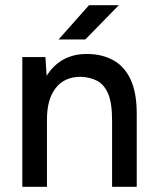

<svg xmlns="http://www.w3.org/2000/svg" viewBox="-20 -720 601 740"><path d="M66 0V-500H155L161 -408V0ZM412 0V-256H507V0ZM412 -256Q412 -324 396.5 -359.5Q381 -395 353.5 -409Q326 -423 290 -424Q229 -424 195 -381Q161 -338 161 -260H120Q120 -339 143.5 -395.5Q167 -452 210.5 -482Q254 -512 314 -512Q373 -512 416.5 -488Q460 -464 483.5 -413.5Q507 -363 507 -281V-256ZM206 -568 323 -700H438L309 -568Z"/></svg>

Font: Figtree Light Medium
Style: Regular
Weight: 500
Version: Version 2.001;gftools[0.9.30]